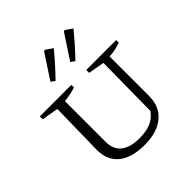

<svg xmlns="http://www.w3.org/2000/svg" viewBox="-204 -917 1076 1076"><g transform="rotate(-45 334.5 -378.5)"><path d="M334 8Q232 8 178 -36Q124 -80 124 -162L130 -481L31 -498V-521H281V-500Q264 -495 242 -490Q220 -485 191 -482V-159Q191 -100 229 -69.5Q267 -39 340 -39Q393 -39 429 -54Q465 -69 491 -104L495 -481L399 -498V-521H636V-500Q619 -495 599.5 -489.5Q580 -484 545 -482V-170Q545 -85 489 -38.5Q433 8 334 8ZM210 -616 306 -762 315 -765 357 -736Q328 -701 297 -666.5Q266 -632 234 -599ZM367 -616 463 -762 472 -765 513 -736Q484 -701 453.5 -666.5Q423 -632 391 -599Z"/></g></svg>

Font: Piazzolla SC Light
Style: Regular
Weight: 300
Designer: Juan Pablo del Peral
Foundry: Huerta Tipografica
Version: Version 1.330